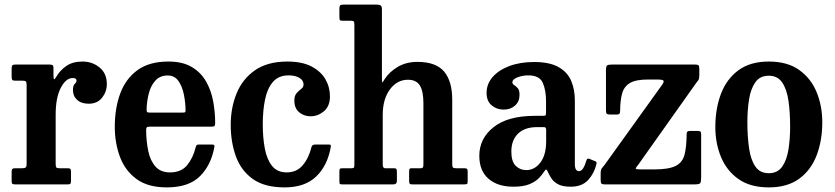

<svg xmlns="http://www.w3.org/2000/svg" viewBox="-20 -800 3621 833"><path d="M95.5 -430.5Q95.5 -442.5 92.5 -446.2Q89.5 -450 77.5 -450H46Q35.5 -450 33 -453.5Q30.5 -457 30.5 -468V-502Q30.5 -512.5 33.5 -516.2Q36.5 -520 47 -520H194.5Q203.5 -520 207.8 -517.5Q212 -515 212 -505.5V-472.5Q212 -458.5 214.5 -456.5Q217 -454.5 223.5 -466Q240.5 -495 268 -514Q295.5 -533 338 -533Q380.5 -533 412 -507.2Q443.5 -481.5 443.5 -435Q443.5 -402.5 423 -376.2Q402.5 -350 365 -350Q333 -350 314.8 -366.5Q296.5 -383 296.5 -409.5Q296.5 -429 304.2 -436Q312 -443 312 -450.5Q312 -461.5 295.5 -461.5Q266 -461.5 243.8 -419Q221.5 -376.5 221.5 -302.5V-89.5Q221.5 -78 224 -74Q226.5 -70 238.5 -70H274.5Q284 -70 286 -66.2Q288 -62.5 288 -53V-17Q288 -7 285.8 -3.5Q283.5 0 274 0H46.5Q38 0 34.2 -2.2Q30.5 -4.5 30.5 -13V-55.5Q30.5 -64.5 33.8 -67.2Q37 -70 46 -70H74.5Q86.5 -70 91 -73.2Q95.5 -76.5 95.5 -87.5Z M478 -250Q478 -330 501.5 -394Q525 -458 576.2 -495.5Q627.5 -533 710.5 -533Q772.5 -533 812.2 -509.2Q852 -485.5 874.2 -446.2Q896.5 -407 905 -359.8Q913.5 -312.5 913.5 -266.5Q913.5 -256 910.2 -253.2Q907 -250.5 896 -250.5H629Q620 -250.5 617 -247.5Q614 -244.5 614 -236Q614.5 -186.5 623.2 -144.8Q632 -103 654.5 -77.5Q677 -52 717.5 -52Q766 -52 791.8 -83.2Q817.5 -114.5 829 -161Q830 -166.5 832.8 -169.8Q835.5 -173 843.5 -173H899Q907 -173 909 -170.5Q911 -168 910 -162Q896 -83.5 847.2 -35.2Q798.5 13 703.5 13Q621.5 13 572 -23.5Q522.5 -60 500.2 -120Q478 -180 478 -250ZM630 -311.5H771Q781 -311.5 783 -313Q785 -314.5 785 -321Q785 -352.5 778.2 -387.8Q771.5 -423 754.8 -447.8Q738 -472.5 707.5 -472.5Q674.5 -472.5 654.5 -450.8Q634.5 -429 625.8 -395.2Q617 -361.5 616 -326Q616 -317.5 617.8 -314.5Q619.5 -311.5 630 -311.5Z M981 -258Q981 -333 1006.8 -395.5Q1032.5 -458 1086.8 -495.5Q1141 -533 1227 -533Q1290.5 -533 1331.2 -511.8Q1372 -490.5 1391.8 -456.2Q1411.5 -422 1411.5 -382Q1411.5 -339 1385.2 -317.2Q1359 -295.5 1328.5 -295.5Q1298 -295.5 1277.5 -313.2Q1257 -331 1257 -363.5Q1257 -385 1267 -396Q1277 -407 1287 -414.5Q1297 -422 1297 -433.5Q1297 -451 1279.2 -462Q1261.5 -473 1232 -473Q1188.5 -473 1164 -444.5Q1139.5 -416 1129.8 -367.8Q1120 -319.5 1120 -261Q1120 -202.5 1129 -155.2Q1138 -108 1160.5 -80Q1183 -52 1224 -52Q1267 -52 1293.5 -83.2Q1320 -114.5 1331.5 -162.5Q1334 -173 1349 -173H1403.5Q1413 -173 1414.5 -171Q1416 -169 1415 -162Q1401 -81.5 1351.8 -34.2Q1302.5 13 1215 13Q1127 13 1076 -24Q1025 -61 1003 -122.8Q981 -184.5 981 -258Z M1503.5 -710H1467Q1456.5 -710 1454.5 -713.2Q1452.5 -716.5 1452.5 -728.5V-761.5Q1452.5 -773 1455.8 -776.5Q1459 -780 1470 -780H1615.5Q1626.5 -780 1631.8 -776Q1637 -772 1637 -758.5V-464.5Q1637 -441.5 1639 -442.5Q1641 -443.5 1649 -457Q1669 -488 1705.5 -509.8Q1742 -531.5 1791 -531.5Q1871.5 -531.5 1906.8 -489.5Q1942 -447.5 1942 -367.5V-88.5Q1942 -76 1945.5 -73Q1949 -70 1960 -70H1995.5Q2003.5 -70 2006.2 -67.2Q2009 -64.5 2009 -55.5V-17Q2009 -4.5 2006.5 -2.2Q2004 0 1992 0H1769.5Q1760 0 1757.5 -3Q1755 -6 1755 -16V-53Q1755 -60.5 1756.2 -65.2Q1757.5 -70 1764 -70H1804Q1811.5 -70 1814.2 -73Q1817 -76 1817 -87.5V-352.5Q1817 -403.5 1801.8 -428.8Q1786.5 -454 1750 -454Q1702.5 -454 1671.5 -411.8Q1640.5 -369.5 1640.5 -301.5V-85.5Q1640.5 -70 1651.5 -70H1689Q1697.5 -70 1699.8 -66.8Q1702 -63.5 1702 -52.5V-15.5Q1702 0 1686 0H1465.5Q1456 0 1454.2 -2.2Q1452.5 -4.5 1452.5 -14.5V-55Q1452.5 -65 1454.5 -67.5Q1456.5 -70 1466.5 -70H1503Q1511.5 -70 1514.5 -72Q1517.5 -74 1517.5 -85.5V-692.5Q1517.5 -703 1515 -706.5Q1512.5 -710 1503.5 -710Z M2059.5 -124Q2059.5 -199 2121.2 -248.2Q2183 -297.5 2301.5 -297.5H2336Q2344.5 -297.5 2346.8 -299.5Q2349 -301.5 2349 -310.5V-362Q2349 -408.5 2334.8 -440.8Q2320.5 -473 2272.5 -473Q2246 -473 2224.5 -464.2Q2203 -455.5 2203 -443.5Q2203 -435.5 2210.8 -430.8Q2218.5 -426 2226.2 -417.5Q2234 -409 2234 -388.5Q2234 -359.5 2214.5 -342Q2195 -324.5 2165 -324.5Q2135 -324.5 2113 -343Q2091 -361.5 2091 -397Q2091 -435.5 2117.2 -465.8Q2143.5 -496 2190 -513.5Q2236.5 -531 2297.5 -531Q2364.5 -531 2403.2 -509Q2442 -487 2458 -449.5Q2474 -412 2474 -364.5V-87.5Q2474 -57.5 2492.5 -57.5Q2511 -57.5 2524.5 -105Q2527 -114 2536.5 -111L2563.5 -100Q2570 -97.5 2567.5 -88Q2558.5 -48.5 2531.8 -19.2Q2505 10 2456.5 10H2456Q2421.5 10 2402 -0.2Q2382.5 -10.5 2372.8 -25.5Q2363 -40.5 2357 -54Q2353.5 -63.5 2350 -64.2Q2346.5 -65 2340.5 -55Q2332.5 -42.5 2318 -27.2Q2303.5 -12 2277.2 -1Q2251 10 2207.5 10Q2138.5 10 2099 -24.8Q2059.5 -59.5 2059.5 -124ZM2198.5 -142Q2198.5 -99 2217.5 -80.5Q2236.5 -62 2263 -62Q2299.5 -62 2324.5 -94.8Q2349.5 -127.5 2349.5 -188V-237.5Q2349.5 -248.5 2340 -248.5H2310.5Q2256.5 -248.5 2227.5 -220.2Q2198.5 -192 2198.5 -142Z M2791 -455Q2738.5 -455 2713 -439.8Q2687.5 -424.5 2679.2 -394.8Q2671 -365 2670.5 -322Q2670.5 -311.5 2668 -307.2Q2665.5 -303 2654 -303H2630Q2617 -303 2613 -306Q2609 -309 2609 -322V-493.5Q2609 -511.5 2613.5 -515.8Q2618 -520 2636.5 -520H2994.5Q3006 -520 3010 -517Q3014 -514 3014 -502V-474.5Q3014 -458.5 3009.8 -452.2Q3005.5 -446 2999 -438L2749.5 -86Q2739 -73.5 2738 -69.2Q2737 -65 2761 -65H2818Q2881.5 -65 2911.2 -80Q2941 -95 2949.8 -128.5Q2958.5 -162 2959 -217Q2959 -226.5 2962.5 -229.2Q2966 -232 2976 -232H3005Q3015 -232 3018.5 -229.5Q3022 -227 3022 -217.5V-31.5Q3022 -10.5 3017.8 -5.2Q3013.5 0 2992.5 0H2604.5Q2593.5 0 2589.8 -3.2Q2586 -6.5 2586 -17.5V-48Q2586 -63.5 2591.5 -70.5Q2597 -77.5 2604 -86L2852.5 -432Q2862 -445 2858.5 -450Q2855 -455 2831 -455Z M3083.5 -248.5Q3083.5 -328.5 3108 -393Q3132.5 -457.5 3183.8 -495.2Q3235 -533 3315.5 -533Q3396 -533 3447.2 -496.5Q3498.5 -460 3523 -400Q3547.5 -340 3547.5 -270Q3547.5 -190 3523 -126Q3498.5 -62 3447.2 -24.5Q3396 13 3315.5 13Q3235 13 3183.8 -23.2Q3132.5 -59.5 3108 -119Q3083.5 -178.5 3083.5 -248.5ZM3222.5 -270Q3222.5 -207.5 3229.8 -157.2Q3237 -107 3257 -77.8Q3277 -48.5 3315.5 -48.5Q3353.5 -48.5 3373.5 -77Q3393.5 -105.5 3400.8 -151.5Q3408 -197.5 3408 -250Q3408 -313 3400.8 -363Q3393.5 -413 3373.5 -442.2Q3353.5 -471.5 3315.5 -471.5Q3277 -471.5 3257 -443Q3237 -414.5 3229.8 -368.8Q3222.5 -323 3222.5 -270Z"/></svg>

Font: Besley* Narrow Semi
Style: Regular
Weight: 600
Width: 4
Designer: Owen Earl
Foundry: indestructible type*
Version: Version 3.000; ttfautohint (v1.8.3)